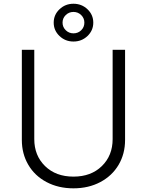

<svg xmlns="http://www.w3.org/2000/svg" viewBox="-20 -993 784 1025"><path d="M581.3 -727.3H647.7V-245.7Q647.7 -171.9 613.3 -113.3Q578.8 -54.7 515.8 -21.1Q452.8 12.4 372.2 12.4Q291.5 12.4 228.5 -21Q165.5 -54.3 131 -113.3Q96.6 -172.2 96.6 -245.7V-727.3H163V-250.4Q163 -162.6 220.5 -106.4Q278.1 -50.1 372.2 -50.1Q466.3 -50.1 523.8 -106.4Q581.3 -162.6 581.3 -250.4ZM372.2 -771.3Q328.5 -771.3 297.6 -800.8Q266.7 -830.3 266.7 -872.2Q266.7 -914.1 297.6 -943.5Q328.5 -973 372.2 -973Q416.2 -973 447.1 -943.5Q478 -914.1 478 -872.2Q478 -830.3 447.1 -800.8Q416.2 -771.3 372.2 -771.3ZM372.2 -815Q396.7 -815 413.5 -831.5Q430.4 -848 430.4 -872.2Q430.4 -896 413.4 -912.6Q396.3 -929.3 372.2 -929.3Q348 -929.3 331 -912.6Q313.9 -896 313.9 -872.2Q313.9 -848.4 331 -831.7Q348 -815 372.2 -815Z"/></svg>

Font: Inter Light BETA
Style: Regular
Weight: 300
Designer: Rasmus Andersson
Foundry: rsms
Version: Version 3.011;git-f93a4a705